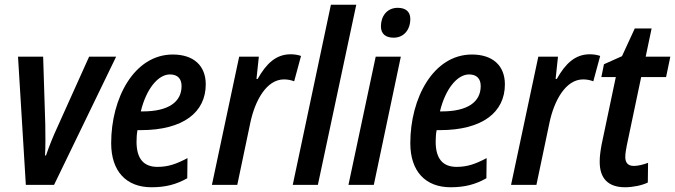

<svg xmlns="http://www.w3.org/2000/svg" viewBox="-20 -780 2848 810"><path d="M89 0H208L470 -541H356L220 -239C205 -207 186 -160 174 -124H170C172 -154 172 -220 171 -256L162 -541H56Z M619 10C679 10 724 -2 770 -28L771 -113C722 -87 688 -76 644 -76C585 -76 556 -112 556 -182C556 -198 557 -215 560 -231H574C754 -231 848 -307 848 -424C848 -503 797 -550 709 -550C546 -550 449 -366 449 -176C449 -57 513 10 619 10ZM574 -310C597 -405 647 -466 697 -466C730 -466 746 -447 746 -417C746 -350 691 -310 582 -310Z M874 0H981L1036 -262C1056 -357 1105 -445 1178 -445C1194 -445 1208 -442 1221 -437L1250 -544C1236 -549 1220 -551 1206 -551C1144 -551 1103 -511 1067 -447H1062L1072 -541H989Z M1215 0H1321L1483 -760H1376Z M1641 -621C1683 -621 1711 -654 1711 -700C1711 -732 1690 -747 1658 -747C1612 -747 1587 -711 1587 -669C1587 -636 1608 -621 1641 -621ZM1450 0H1557L1671 -541H1565Z M1881 10C1941 10 1986 -2 2032 -28L2033 -113C1984 -87 1950 -76 1906 -76C1847 -76 1818 -112 1818 -182C1818 -198 1819 -215 1822 -231H1836C2016 -231 2110 -307 2110 -424C2110 -503 2059 -550 1971 -550C1808 -550 1711 -366 1711 -176C1711 -57 1775 10 1881 10ZM1836 -310C1859 -405 1909 -466 1959 -466C1992 -466 2008 -447 2008 -417C2008 -350 1953 -310 1844 -310Z M2136 0H2243L2298 -262C2318 -357 2367 -445 2440 -445C2456 -445 2470 -442 2483 -437L2512 -544C2498 -549 2482 -551 2468 -551C2406 -551 2365 -511 2329 -447H2324L2334 -541H2251Z M2617 10C2650 10 2689 2 2713 -10L2714 -93C2692 -85 2671 -80 2654 -80C2629 -80 2617 -94 2618 -120C2618 -132 2621 -149 2624 -165L2685 -455H2790L2808 -541H2704L2729 -660H2658L2604 -543L2528 -509L2517 -455H2578L2518 -170C2513 -143 2510 -119 2510 -100C2509 -25 2548 10 2617 10Z"/></svg>

Font: Noto Sans Display SemiCondensed Medium
Style: Italic
Weight: 500
Width: 4
Italic angle: -12°
Designer: Monotype Design Team
Foundry: Monotype Imaging Inc.
Version: Version 1.900